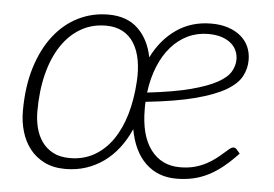

<svg xmlns="http://www.w3.org/2000/svg" viewBox="-42 -562 892 624"><g transform="rotate(5 403.5 -250.0)"><path d="M203 -30Q247.5 -30 282.2 -49.8Q317 -69.5 341.8 -105Q366.5 -140.5 380.8 -189.2Q395 -238 398.5 -296.5Q401 -334.5 395.2 -366.2Q389.5 -398 375.2 -421Q361 -444 338 -456.5Q315 -469 283 -469Q238 -469 201.5 -448Q165 -427 139 -388.2Q113 -349.5 99 -294.8Q85 -240 85 -172Q85 -145 91.2 -119.5Q97.5 -94 111.5 -74Q125.5 -54 148 -42Q170.5 -30 203 -30ZM617 -471Q581 -471 550.5 -456.5Q520 -442 496.2 -415Q472.5 -388 456.8 -349.8Q441 -311.5 435 -264Q522 -274 576.8 -288.5Q631.5 -303 662.2 -320.2Q693 -337.5 704 -357Q715 -376.5 715 -396Q715 -411 709.2 -424.5Q703.5 -438 691.5 -448.2Q679.5 -458.5 661 -464.8Q642.5 -471 617 -471ZM752 -92.5Q728 -67 705 -48.2Q682 -29.5 658 -17.2Q634 -5 608.2 0.8Q582.5 6.5 553.5 6.5Q493 6.5 453.2 -31.8Q413.5 -70 400.5 -141.5Q385.5 -107 364.2 -79.5Q343 -52 316.5 -33Q290 -14 258.8 -3.8Q227.5 6.5 191.5 6.5Q152 6.5 123 -8Q94 -22.5 75.2 -46.8Q56.5 -71 47.2 -102.8Q38 -134.5 38 -169Q38 -249.5 57.5 -312Q77 -374.5 110.8 -417.5Q144.5 -460.5 190 -483Q235.5 -505.5 288 -505.5Q348.5 -505.5 384.5 -471.2Q420.5 -437 432 -378.5Q461 -437.5 510 -471.5Q559 -505.5 624 -505.5Q654.5 -505.5 678.8 -497.5Q703 -489.5 720 -475.2Q737 -461 745.8 -441.2Q754.5 -421.5 754.5 -397.5Q754.5 -369.5 741 -344.2Q727.5 -319 691.8 -298Q656 -277 593.5 -260.5Q531 -244 432.5 -233.5Q432 -228 432 -222Q432 -216 432 -210Q432 -124 466.8 -77.8Q501.5 -31.5 562 -31.5Q588.5 -31.5 609.8 -37.2Q631 -43 647.8 -52Q664.5 -61 677.5 -71Q690.5 -81 700.5 -90Q710.5 -99 717.8 -104.8Q725 -110.5 730.5 -110.5Q736.5 -110.5 741 -105.5Z"/></g></svg>

Font: Lato 2
Style: Italic
Weight: 300
Italic angle: -7°
Designer: Lukasz Dziedzic with Adam Twardoch and Botio Nikoltchev
Foundry: tyPoland Lukasz Dziedzic
Version: Version 2.015; 2015-08-06; http://www.latofonts.com/